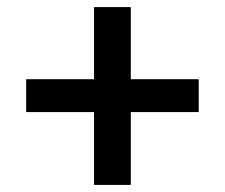

<svg xmlns="http://www.w3.org/2000/svg" viewBox="-20 -607 636 543"><path d="M246 -587H350V-383H542V-290H350V-84H246V-290H54V-383H246Z"/></svg>

Font: Aleo
Style: Bold
Weight: 700
Designer: Alessio Laiso
Foundry: Alessio Laiso
Version: Version 2.001;gftools[0.9.29]